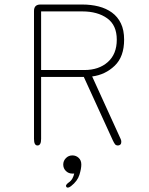

<svg xmlns="http://www.w3.org/2000/svg" viewBox="-20 -639 659 850"><path d="M162 -588.5V-329H353.5Q417.5 -329 457.2 -364.2Q497 -399.5 497 -463.5Q497 -527.5 454.5 -558Q412 -588.5 344 -588.5ZM130.5 -24V-590.5Q130.5 -619 159 -619H344Q383 -619 416.5 -610.5Q450 -602 475.5 -583.5Q501 -565 515.2 -535.5Q529.5 -506 529.5 -463.5Q529.5 -388 487.8 -348Q446 -308 388 -300.5L514 -24Q516 -20 516.5 -16.8Q517 -13.5 517 -10.5Q517 -2.5 512.5 1.2Q508 5 502.5 5Q493.5 5 489.2 -0.5Q485 -6 479.5 -17.5L351 -298.5H162V-24Q162 5 146 5Q130.5 5 130.5 -24ZM300.5 49Q316.5 49 328.2 59.8Q340 70.5 340 89.5Q340 108 331.5 135.2Q323 162.5 295 184.5Q290.5 188 286.8 189.8Q283 191.5 279.5 191.5Q276 191.5 274 188.8Q272 186 272 184.5Q272 181 275.2 177Q278.5 173 284 169Q294.5 162 300.5 151.2Q306.5 140.5 308.5 129Q307.5 129.5 304.8 129.5Q302 129.5 300.5 129.5Q283.5 129.5 271.8 118Q260 106.5 260 89.5Q260 73 271.8 61Q283.5 49 300.5 49Z"/></svg>

Font: Sono ExtraLight
Style: Regular
Weight: 200
Designer: Tyler Finck
Foundry: Tyler Finck
Version: Version 2.112